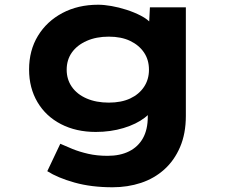

<svg xmlns="http://www.w3.org/2000/svg" viewBox="-20 -562 966 812"><path d="M456 230Q366 230 295 210Q224 190 180 162L235 46Q257 56 286.5 68Q316 80 353 88.5Q390 97 435 97Q488 97 526 78Q564 59 584.5 22.5Q605 -14 605 -69V-129L636 -124Q628 -92 592.5 -64.5Q557 -37 502.5 -20.5Q448 -4 385 -4Q302 -4 238 -37Q174 -70 138.5 -130Q103 -190 103 -268Q103 -349 140.5 -410.5Q178 -472 244 -507Q310 -542 395 -542Q420 -542 451.5 -536.5Q483 -531 515.5 -520.5Q548 -510 576 -495.5Q604 -481 621.5 -461Q639 -441 641 -419L608 -411L614 -531H766V-72Q766 3 741.5 60Q717 117 674.5 155Q632 193 576 211.5Q520 230 456 230ZM440 -128Q493 -128 530.5 -145.5Q568 -163 589 -194.5Q610 -226 610 -267Q610 -309 589 -340Q568 -371 530.5 -389Q493 -407 440 -407Q387 -407 346.5 -389Q306 -371 284 -340Q262 -309 262 -267Q262 -226 284 -194.5Q306 -163 346.5 -145.5Q387 -128 440 -128Z"/></svg>

Font: Lexend Peta
Style: Bold
Weight: 700
Designer: Bonnie Shaver-Troup, Thomas Jockin
Foundry: Lexend
Version: Version 1.007